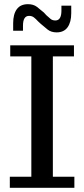

<svg xmlns="http://www.w3.org/2000/svg" viewBox="-20 -899 402 919"><path d="M251 -744Q225 -744 208 -757.5Q191 -771 175 -785L162 -797Q152 -808 142.5 -815.5Q133 -823 119 -823Q90 -823 90 -776V-752H43V-788Q43 -831 60.5 -855Q78 -879 114 -879Q140 -879 157 -866Q174 -853 190 -839L202 -826Q213 -816 222 -808.5Q231 -801 245 -801Q274 -801 274 -848V-872H321V-836Q321 -793 303.5 -768.5Q286 -744 251 -744ZM27 0V-53H130V-629H29V-682H334V-629H233V-53H336V0Z"/></svg>

Font: Montagu Slab 16pt
Style: Regular
Weight: 400
Designer: Florian Karsten
Foundry: Florian Karsten
Version: Version 1.000; ttfautohint (v1.8.3)